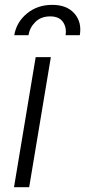

<svg xmlns="http://www.w3.org/2000/svg" viewBox="-20 -785 357 805"><path d="M38.7 0 129.6 -545.5H193.2L102.3 0ZM39.8 -637.4Q49 -692.1 92.9 -728.3Q136.7 -764.6 198.5 -764.6Q259.9 -764.9 291.9 -728.5Q323.9 -692.1 314.6 -637.4H255Q259.9 -670.1 243.8 -693.2Q227.6 -716.3 190.3 -716.3Q151.6 -716.3 128 -692.6Q104.4 -669 99.4 -637.4Z"/></svg>

Font: Inter Light  BETA
Style: Italic
Weight: 300
Italic angle: 9.39999°
Designer: Rasmus Andersson
Foundry: rsms
Version: Version 3.011;git-f93a4a705